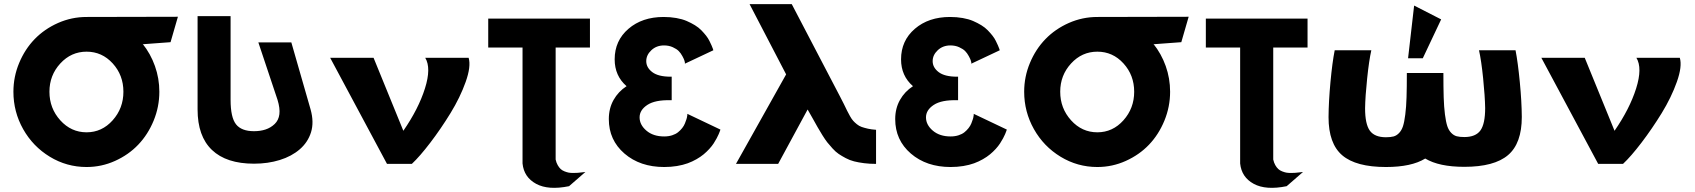

<svg xmlns="http://www.w3.org/2000/svg" viewBox="-20 -793 8200 929"><path d="M44.9 -349.1Q44.9 -421.9 72.8 -488.5Q100.6 -555.2 147.9 -604Q195.3 -652.8 261 -681.9Q326.7 -710.9 398.9 -710.9L840.8 -711.9L805.2 -588.9L672.9 -579.1L669.9 -581.1Q708.5 -533.2 729.7 -473.4Q751 -413.6 751 -349.1Q751 -276.4 723.4 -209.2Q695.8 -142.1 648.9 -93Q602.1 -43.9 536.6 -14.4Q471.2 15.1 398.9 15.1Q302.7 15.1 220.9 -34.7Q139.2 -84.5 92 -168.2Q44.9 -252 44.9 -349.1ZM219.2 -349.1Q219.2 -269 271.7 -210.9Q324.2 -152.8 398.9 -152.8Q473.1 -152.8 525.1 -210.9Q577.1 -269 577.1 -349.1Q577.1 -429.2 525.4 -486.1Q473.6 -543 398.9 -543Q324.2 -543 271.7 -485.8Q219.2 -428.7 219.2 -349.1Z M936 -263.2V-714.8H1095.7V-310.1Q1095.7 -224.6 1122.1 -191.4Q1148.4 -158.2 1209 -158.2Q1239.7 -158.2 1264.9 -166.5Q1290 -174.8 1309.1 -193.1Q1328.1 -211.4 1331.8 -240.2Q1335.4 -269 1322.8 -310.1L1230 -587.9H1389.6L1482.9 -263.2Q1500 -201.7 1484.9 -153.1Q1469.7 -104.5 1430.4 -70.6Q1391.1 -36.6 1333.7 -18.8Q1276.4 -1 1209 -1Q1075.2 -1 1005.6 -67.4Q936 -133.8 936 -263.2Z M1577.6 -513.2H1787.6L1931.6 -160.2Q2004.9 -266.1 2036.1 -365Q2067.4 -463.9 2037.6 -513.2H2247.6Q2259.8 -471.7 2233.2 -396.7Q2206.5 -321.8 2159.9 -245.8Q2113.3 -169.9 2062.3 -103Q2011.2 -36.1 1972.7 0H1852.5Z M2342.3 -563V-703.1H2834.5V-563H2668.5V-21Q2671.9 -5.4 2678.5 6.1Q2685.1 17.6 2692.6 24.7Q2700.2 31.7 2711.4 36.1Q2722.7 40.5 2731.4 42.2Q2740.2 43.9 2753.9 43.9Q2767.6 43.9 2775.1 43.2Q2782.7 42.5 2795.7 41Q2808.6 39.6 2812.5 39.1L2733.4 107.9Q2632.8 128.4 2574 96.4Q2515.1 64.5 2508.3 -2V-563Z M2925.8 -216.8Q2925.8 -268.6 2948.7 -309.3Q2971.7 -350.1 3011.7 -376Q2954.1 -425.8 2954.1 -505.9Q2954.1 -596.2 3020.8 -653.6Q3087.4 -710.9 3190.9 -710.9Q3223.6 -710.9 3252.4 -705.8Q3281.2 -700.7 3302.7 -691.4Q3324.2 -682.1 3342.5 -670.9Q3360.8 -659.7 3373.8 -646.2Q3386.7 -632.8 3396.5 -620.4Q3406.2 -607.9 3412.6 -595Q3418.9 -582 3422.9 -573.2Q3426.8 -564.5 3429.2 -557.4Q3431.6 -550.3 3431.6 -549.8L3293.9 -484.9V-491.2Q3292.5 -496.6 3291 -501.7Q3289.6 -506.8 3281.7 -521.5Q3273.9 -536.1 3263.9 -546.1Q3253.9 -556.2 3235.1 -564.7Q3216.3 -573.2 3192.9 -573.2Q3156.2 -573.2 3131.6 -550Q3106.9 -526.9 3106.9 -497.1Q3106.9 -466.3 3136 -444.1Q3165 -421.9 3225.1 -421.9H3230V-308.1H3225.1Q3149.9 -310.1 3112.3 -285.4Q3074.7 -260.7 3074.7 -225.1Q3074.7 -189 3107.7 -160.9Q3140.6 -132.8 3193.8 -132.8Q3214.8 -132.8 3232.2 -138.4Q3249.5 -144 3260.7 -153.1Q3272 -162.1 3280.8 -173.3Q3289.6 -184.6 3293.9 -195.6Q3298.3 -206.5 3301.3 -215.6Q3304.2 -224.6 3304.7 -230.5L3305.7 -235.8V-242.2L3465.8 -166Q3465.8 -165.5 3463.4 -158.9Q3460.9 -152.3 3457.5 -144Q3454.1 -135.7 3447.5 -123.5Q3440.9 -111.3 3432.9 -98.9Q3424.8 -86.4 3412.1 -72.5Q3399.4 -58.6 3384.8 -46.4Q3370.1 -34.2 3350.1 -22.7Q3330.1 -11.2 3307.4 -2.9Q3284.7 5.4 3255.4 10.3Q3226.1 15.1 3193.8 15.1Q3077.1 15.1 3001.5 -50Q2925.8 -115.2 2925.8 -216.8Z M3541 0 3783.7 -433.1 3606.9 -772.9H3811L4043.9 -327.1Q4052.7 -311 4063 -289.8Q4073.2 -268.6 4078.9 -257.1Q4084.5 -245.6 4092.8 -231Q4101.1 -216.3 4108.2 -208.5Q4115.2 -200.7 4126 -191.9Q4136.7 -183.1 4149.4 -178.7Q4162.1 -174.3 4179.2 -170.4Q4196.3 -166.5 4218.8 -165V0Q4188 0 4161.1 -3.4Q4134.3 -6.8 4112.8 -12.2Q4091.3 -17.6 4071.8 -28.1Q4052.2 -38.6 4037.8 -48.3Q4023.4 -58.1 4008.3 -74.7Q3993.2 -91.3 3982.9 -104.2Q3972.7 -117.2 3959 -139.2Q3945.3 -161.1 3936.5 -176.8Q3927.7 -192.4 3912.8 -219Q3897.9 -245.6 3887.7 -263.2L3745.1 0Z M4311.5 -216.8Q4311.5 -268.6 4334.5 -309.3Q4357.4 -350.1 4397.5 -376Q4339.8 -425.8 4339.8 -505.9Q4339.8 -596.2 4406.5 -653.6Q4473.1 -710.9 4576.7 -710.9Q4609.4 -710.9 4638.2 -705.8Q4667 -700.7 4688.5 -691.4Q4710 -682.1 4728.3 -670.9Q4746.6 -659.7 4759.5 -646.2Q4772.5 -632.8 4782.2 -620.4Q4792 -607.9 4798.3 -595Q4804.7 -582 4808.6 -573.2Q4812.5 -564.5 4814.9 -557.4Q4817.4 -550.3 4817.4 -549.8L4679.7 -484.9V-491.2Q4678.2 -496.6 4676.8 -501.7Q4675.3 -506.8 4667.5 -521.5Q4659.7 -536.1 4649.7 -546.1Q4639.6 -556.2 4620.8 -564.7Q4602.1 -573.2 4578.6 -573.2Q4542 -573.2 4517.3 -550Q4492.7 -526.9 4492.7 -497.1Q4492.7 -466.3 4521.7 -444.1Q4550.8 -421.9 4610.8 -421.9H4615.7V-308.1H4610.8Q4535.6 -310.1 4498 -285.4Q4460.4 -260.7 4460.4 -225.1Q4460.4 -189 4493.4 -160.9Q4526.4 -132.8 4579.6 -132.8Q4600.6 -132.8 4617.9 -138.4Q4635.3 -144 4646.5 -153.1Q4657.7 -162.1 4666.5 -173.3Q4675.3 -184.6 4679.7 -195.6Q4684.1 -206.5 4687 -215.6Q4689.9 -224.6 4690.4 -230.5L4691.4 -235.8V-242.2L4851.6 -166Q4851.6 -165.5 4849.1 -158.9Q4846.7 -152.3 4843.3 -144Q4839.8 -135.7 4833.3 -123.5Q4826.7 -111.3 4818.6 -98.9Q4810.5 -86.4 4797.9 -72.5Q4785.2 -58.6 4770.5 -46.4Q4755.9 -34.2 4735.8 -22.7Q4715.8 -11.2 4693.1 -2.9Q4670.4 5.4 4641.1 10.3Q4611.8 15.1 4579.6 15.1Q4462.9 15.1 4387.2 -50Q4311.5 -115.2 4311.5 -216.8Z M4935.5 -349.1Q4935.5 -421.9 4963.4 -488.5Q4991.2 -555.2 5038.6 -604Q5085.9 -652.8 5151.6 -681.9Q5217.3 -710.9 5289.6 -710.9L5731.4 -711.9L5695.8 -588.9L5563.5 -579.1L5560.5 -581.1Q5599.1 -533.2 5620.4 -473.4Q5641.6 -413.6 5641.6 -349.1Q5641.6 -276.4 5614 -209.2Q5586.4 -142.1 5539.6 -93Q5492.7 -43.9 5427.2 -14.4Q5361.8 15.1 5289.6 15.1Q5193.4 15.1 5111.6 -34.7Q5029.8 -84.5 4982.7 -168.2Q4935.5 -252 4935.5 -349.1ZM5109.9 -349.1Q5109.9 -269 5162.4 -210.9Q5214.8 -152.8 5289.6 -152.8Q5363.8 -152.8 5415.8 -210.9Q5467.8 -269 5467.8 -349.1Q5467.8 -429.2 5416 -486.1Q5364.3 -543 5289.6 -543Q5214.8 -543 5162.4 -485.8Q5109.9 -428.7 5109.9 -349.1Z M5814.5 -563V-703.1H6306.6V-563H6140.6V-21Q6144 -5.4 6150.6 6.1Q6157.2 17.6 6164.8 24.7Q6172.4 31.7 6183.6 36.1Q6194.8 40.5 6203.6 42.2Q6212.4 43.9 6226.1 43.9Q6239.7 43.9 6247.3 43.2Q6254.9 42.5 6267.8 41Q6280.8 39.6 6284.7 39.1L6205.6 107.9Q6105 128.4 6046.1 96.4Q5987.3 64.5 5980.5 -2V-563Z M6793 -511.2 6822.3 -766.1 6953.1 -699.2 6864.3 -511.2ZM6408.2 -226.1Q6408.7 -301.3 6417.5 -396Q6426.3 -490.7 6438 -549.8H6615.2Q6604 -500 6595 -413.3Q6585.9 -326.7 6585 -269Q6585 -192.9 6607.9 -160.9Q6630.9 -128.9 6686 -128.9Q6708.5 -128.9 6722.9 -132.8Q6737.3 -136.7 6749.5 -149.4Q6761.7 -162.1 6768.3 -182.1Q6774.9 -202.1 6779.5 -238.8Q6784.2 -275.4 6785.6 -322.3Q6787.1 -369.1 6787.1 -439.9H6963.9Q6963.9 -369.6 6965.3 -322.8Q6966.8 -275.9 6971.4 -239.5Q6976.1 -203.1 6982.7 -183.1Q6989.3 -163.1 7001.5 -150.4Q7013.7 -137.7 7028.1 -133.8Q7042.5 -129.9 7064.9 -129.9Q7120.1 -129.9 7143.1 -161.9Q7166 -193.8 7166 -270Q7165 -328.1 7156.2 -414.1Q7147.5 -500 7136.2 -549.8H7313Q7324.7 -489.7 7333.7 -395.5Q7342.8 -301.3 7343.3 -227.1Q7343.3 -99.1 7276.6 -42.5Q7210 14.2 7064.9 14.2Q6942.9 14.2 6876 -25.9Q6809.6 15.1 6686 15.1Q6541 15.1 6474.6 -41.5Q6408.2 -98.1 6408.2 -226.1Z M7438 -513.2H7647.9L7792 -160.2Q7865.2 -266.1 7896.5 -365Q7927.7 -463.9 7897.9 -513.2H8107.9Q8120.1 -471.7 8093.5 -396.7Q8066.9 -321.8 8020.3 -245.8Q7973.6 -169.9 7922.6 -103Q7871.6 -36.1 7833 0H7712.9Z"/></svg>

Font: Hussar Preview
Style: Bold
Weight: 700
Foundry: Cannot Into Space Fonts, PlusOne Fonts
Version: Version 2.29RC2 "Millennial"